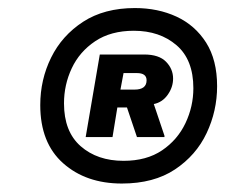

<svg xmlns="http://www.w3.org/2000/svg" viewBox="-20 -732 546 465"><path d="M275 -287.5Q188.3 -287.5 132.9 -336.7Q77.5 -385.8 77.5 -477.5Q77.5 -539.2 103.8 -592.5Q130 -645.8 181.2 -679.2Q232.5 -712.5 306.7 -712.5Q362.5 -712.5 407.5 -691.7Q452.5 -670.8 479.2 -628.8Q505.8 -586.7 505.8 -523.3Q505.8 -463.3 480.4 -409.6Q455 -355.8 403.8 -321.7Q352.5 -287.5 275 -287.5ZM279.2 -342.5Q335 -342.5 372.5 -367.9Q410 -393.3 429.2 -433.8Q448.3 -474.2 448.3 -518.3Q448.3 -587.5 407.5 -622.5Q366.7 -657.5 304.2 -657.5Q248.3 -657.5 210.4 -632.1Q172.5 -606.7 153.8 -566.7Q135 -526.7 135 -481.7Q135 -413.3 175.4 -377.9Q215.8 -342.5 279.2 -342.5ZM187.5 -400 221.7 -600H329.2Q365 -600 382.1 -582.5Q399.2 -565 399.2 -541.7Q399.2 -520.8 386.2 -502.5Q373.3 -484.2 352.5 -480L378.3 -403.3V-400H311.7L287.5 -471.7H264.2L252.5 -400ZM271.7 -515H305.8Q335 -515 335 -537.5Q335 -555 311.7 -555H279.2Z"/></svg>

Font: Familjen Grotesk SemiBold
Style: Italic
Weight: 600
Italic angle: -9.46201°
Designer: Anders Wikstroem, Jonas Baeckman, Matilda Gysing, Kristian Moeller
Foundry: Familjen STHLM AB
Version: Version 2.002